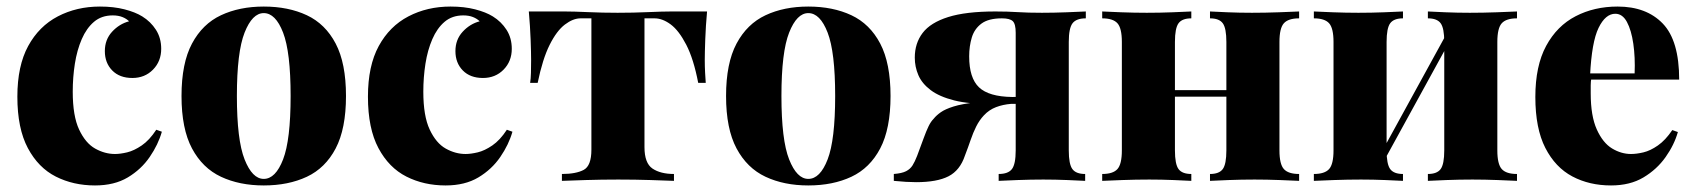

<svg xmlns="http://www.w3.org/2000/svg" viewBox="-20 -552 5176 586"><path d="M285 -532Q327 -532 360 -523.5Q393 -515 414 -502Q440 -486 456 -461Q472 -436 472 -403Q472 -365 447 -339.5Q422 -314 384 -314Q345 -314 322.5 -337Q300 -360 300 -396Q300 -431 322 -455Q344 -479 374 -487Q366 -495 353.5 -500Q341 -505 324 -505Q290 -505 267 -485.5Q244 -466 229.5 -432.5Q215 -399 208.5 -357.5Q202 -316 202 -272Q202 -198 221.5 -156.5Q241 -115 270.5 -98.5Q300 -82 331 -82Q347 -82 368 -87Q389 -92 412.5 -108Q436 -124 457 -156L474 -150Q463 -111 437 -73Q411 -35 370 -10.5Q329 14 270 14Q204 14 150.5 -13Q97 -40 65 -100Q33 -160 33 -257Q33 -351 66 -411.5Q99 -472 156.5 -502Q214 -532 285 -532Z M785 -532Q860 -532 916.5 -505.5Q973 -479 1004.5 -419Q1036 -359 1036 -259Q1036 -159 1004.5 -99Q973 -39 916.5 -12.5Q860 14 785 14Q711 14 654.5 -12.5Q598 -39 566 -99Q534 -159 534 -259Q534 -359 566 -419Q598 -479 654.5 -505.5Q711 -532 785 -532ZM785 -512Q750 -512 726.5 -452.5Q703 -393 703 -259Q703 -125 726.5 -65.5Q750 -6 785 -6Q821 -6 844 -65.5Q867 -125 867 -259Q867 -393 844 -452.5Q821 -512 785 -512Z M1355 -532Q1397 -532 1430 -523.5Q1463 -515 1484 -502Q1510 -486 1526 -461Q1542 -436 1542 -403Q1542 -365 1517 -339.5Q1492 -314 1454 -314Q1415 -314 1392.5 -337Q1370 -360 1370 -396Q1370 -431 1392 -455Q1414 -479 1444 -487Q1436 -495 1423.5 -500Q1411 -505 1394 -505Q1360 -505 1337 -485.5Q1314 -466 1299.5 -432.5Q1285 -399 1278.5 -357.5Q1272 -316 1272 -272Q1272 -198 1291.5 -156.5Q1311 -115 1340.5 -98.5Q1370 -82 1401 -82Q1417 -82 1438 -87Q1459 -92 1482.5 -108Q1506 -124 1527 -156L1544 -150Q1533 -111 1507 -73Q1481 -35 1440 -10.5Q1399 14 1340 14Q1274 14 1220.5 -13Q1167 -40 1135 -100Q1103 -160 1103 -257Q1103 -351 1136 -411.5Q1169 -472 1226.5 -502Q1284 -532 1355 -532Z M2138 -517Q2134 -473 2132.5 -432Q2131 -391 2131 -369Q2131 -349 2132 -330.5Q2133 -312 2134 -299H2111Q2097 -372 2074.5 -415.5Q2052 -459 2027 -477.5Q2002 -496 1978 -496H1947V-103Q1947 -54 1971.5 -37.5Q1996 -21 2037 -21V0Q2011 -1 1965 -2.5Q1919 -4 1867 -4Q1815 -4 1768.5 -2.5Q1722 -1 1695 0V-21Q1738 -21 1761.5 -33.5Q1785 -46 1785 -95V-496H1752Q1729 -496 1704 -477Q1679 -458 1657.5 -415Q1636 -372 1621 -299H1598Q1600 -311 1600.5 -330Q1601 -349 1601 -369Q1601 -391 1599.5 -431.5Q1598 -472 1594 -517H1704Q1730 -517 1774.5 -515Q1819 -513 1865 -513Q1913 -513 1958 -515Q2003 -517 2029 -517Z M2447 -532Q2522 -532 2578.5 -505.5Q2635 -479 2666.5 -419Q2698 -359 2698 -259Q2698 -159 2666.5 -99Q2635 -39 2578.5 -12.5Q2522 14 2447 14Q2373 14 2316.5 -12.5Q2260 -39 2228 -99Q2196 -159 2196 -259Q2196 -359 2228 -419Q2260 -479 2316.5 -505.5Q2373 -532 2447 -532ZM2447 -512Q2412 -512 2388.5 -452.5Q2365 -393 2365 -259Q2365 -125 2388.5 -65.5Q2412 -6 2447 -6Q2483 -6 2506 -65.5Q2529 -125 2529 -259Q2529 -393 2506 -452.5Q2483 -512 2447 -512Z M3294 -517V-496Q3265 -496 3253.5 -481Q3242 -466 3242 -424V-93Q3242 -51 3253 -36Q3264 -21 3292 -21V0Q3273 -1 3237 -2.5Q3201 -4 3164 -4Q3126 -4 3086.5 -2.5Q3047 -1 3028 0V-21Q3057 -21 3068.5 -36Q3080 -51 3080 -93V-452Q3080 -479 3071 -487.5Q3062 -496 3038 -496Q2997 -496 2975.5 -480Q2954 -464 2946 -437.5Q2938 -411 2938 -380Q2938 -314 2968 -285.5Q2998 -257 3069 -256Q3088 -256 3107 -257Q3126 -258 3140 -258L3142 -235Q3105 -235 3071.5 -235Q3038 -235 3007 -235Q2938 -234 2892.5 -245.5Q2847 -257 2820.5 -277Q2794 -297 2783 -322.5Q2772 -348 2772 -376Q2772 -420 2796 -451.5Q2820 -483 2874 -500Q2928 -517 3018 -517Q3055 -517 3086 -515Q3117 -513 3160 -513Q3196 -513 3235 -514.5Q3274 -516 3294 -517ZM3066 -243V-235Q3041 -233 3020 -225Q2999 -217 2983 -200Q2969 -185 2959.5 -166Q2950 -147 2942.5 -125Q2935 -103 2925 -77Q2910 -32 2875 -14Q2840 4 2776 4Q2762 4 2745 3Q2728 2 2708 0V-21Q2733 -23 2745.5 -29.5Q2758 -36 2765 -47Q2772 -58 2779 -76Q2791 -108 2799 -130Q2807 -152 2814 -166.5Q2821 -181 2830 -190Q2838 -200 2851.5 -209.5Q2865 -219 2890.5 -227Q2916 -235 2958.5 -239.5Q3001 -244 3066 -243Z M3945 -517V-496Q3912 -496 3898.5 -481Q3885 -466 3885 -424V-93Q3885 -51 3898.5 -36Q3912 -21 3945 -21V0Q3925 -1 3885.5 -2.5Q3846 -4 3809 -4Q3769 -4 3730.5 -2.5Q3692 -1 3673 0V-21Q3701 -21 3712 -36Q3723 -51 3723 -93V-424Q3723 -466 3712 -481Q3701 -496 3673 -496V-517Q3691 -516 3727 -514.5Q3763 -513 3801 -513Q3841 -513 3882.5 -514.5Q3924 -516 3945 -517ZM3616 -517V-496Q3588 -496 3577 -481Q3566 -466 3566 -424V-93Q3566 -51 3577 -36Q3588 -21 3616 -21V0Q3597 -1 3561 -2.5Q3525 -4 3488 -4Q3447 -4 3406 -2.5Q3365 -1 3344 0V-21Q3377 -21 3390.5 -36Q3404 -51 3404 -93V-424Q3404 -466 3390.5 -481Q3377 -496 3344 -496V-517Q3363 -516 3402.5 -514.5Q3442 -513 3480 -513Q3520 -513 3558 -514.5Q3596 -516 3616 -517ZM3783 -277V-257H3501V-277Z M4610 -517V-496Q4577 -496 4563.5 -481Q4550 -466 4550 -424V-93Q4550 -51 4563.5 -36Q4577 -21 4610 -21V0Q4590 -1 4550.5 -2.5Q4511 -4 4474 -4Q4434 -4 4395.5 -2.5Q4357 -1 4338 0V-21Q4366 -21 4377 -36Q4388 -51 4388 -93V-424Q4388 -466 4377 -481Q4366 -496 4338 -496V-517Q4356 -516 4392 -514.5Q4428 -513 4466 -513Q4506 -513 4547.5 -514.5Q4589 -516 4610 -517ZM4262 -517V-496Q4234 -496 4223 -481Q4212 -466 4212 -424V-93Q4212 -51 4223 -36Q4234 -21 4262 -21V0Q4243 -1 4207 -2.5Q4171 -4 4134 -4Q4093 -4 4052 -2.5Q4011 -1 3990 0V-21Q4023 -21 4036.5 -36Q4050 -51 4050 -93V-424Q4050 -466 4036.5 -481Q4023 -496 3990 -496V-517Q4009 -516 4048.5 -514.5Q4088 -513 4126 -513Q4166 -513 4204 -514.5Q4242 -516 4262 -517ZM4400 -458 4417 -449 4192 -39 4175 -48Z M4917 -532Q5005 -532 5055 -480Q5105 -428 5105 -309H4784L4783 -328H4969Q4971 -377 4965 -418.5Q4959 -460 4945.5 -485Q4932 -510 4910 -510Q4880 -510 4859 -467Q4838 -424 4833 -321L4837 -314Q4835 -303 4835 -291.5Q4835 -280 4835 -267Q4835 -198 4853.5 -157Q4872 -116 4900 -99Q4928 -82 4958 -82Q4975 -82 4996 -87Q5017 -92 5040 -108Q5063 -124 5084 -155L5101 -149Q5090 -110 5063.5 -72.5Q5037 -35 4996 -10.5Q4955 14 4897 14Q4831 14 4779 -13.5Q4727 -41 4696.5 -100.5Q4666 -160 4666 -256Q4666 -351 4699 -412Q4732 -473 4789 -502.5Q4846 -532 4917 -532Z"/></svg>

Font: Playfair Display ExtraBold
Style: Regular
Weight: 800
Designer: Claus Eggers Sørensen
Foundry: Claus Eggers Sørensen
Version: Version 1.203